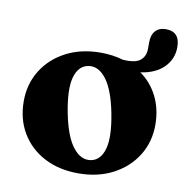

<svg xmlns="http://www.w3.org/2000/svg" viewBox="-75 -705 763 789"><g transform="rotate(10 307.0 -310.0)"><path d="M308.5 -491.5Q358.5 -491.5 402.5 -478.5Q454 -475 475 -492.2Q496 -509.5 496 -541.5V-567.5Q496 -599 511.5 -616Q527 -633 555 -633Q613.5 -633 613.5 -568Q613.5 -518.5 579 -483.8Q544.5 -449 482 -440Q528.5 -407 554.2 -355Q580 -303 580 -237.5Q580 -166.5 544.8 -109.8Q509.5 -53 446.8 -20Q384 13 302 13Q221 13 159.8 -19.2Q98.5 -51.5 64.5 -108.8Q30.5 -166 30.5 -240.5Q30.5 -312.5 65.8 -369.2Q101 -426 163.8 -458.8Q226.5 -491.5 308.5 -491.5ZM344.5 -49.5Q384.5 -57 398.5 -107.5Q412.5 -158 393.5 -255Q375 -349.5 341.2 -393Q307.5 -436.5 266 -428.5Q226 -421 212 -370.8Q198 -320.5 217 -223Q235.5 -129 269.2 -85.5Q303 -42 344.5 -49.5Z"/></g></svg>

Font: Fraunces 9pt
Style: Bold
Weight: 700
Version: Version 1.000;[b76b70a41]